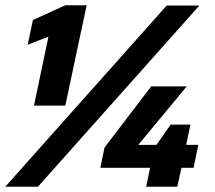

<svg xmlns="http://www.w3.org/2000/svg" viewBox="-38 -709 815 729"><path d="M91 -308 146 -570 67 -539 87 -633 210 -689H291L210 -308ZM-18 0 595 -688H719L106 0ZM517 0 532 -72H343L359 -149L536 -381H671L487 -159H556L610 -236H685L669 -159H715L697 -72H651L635 0Z"/></svg>

Font: Saira SemiExpanded ExtraBold
Style: Italic
Weight: 800
Width: 6
Italic angle: -12°
Designer: Hector Gatti with collaboration of the Omnibus-Type team
Foundry: Omnibus-Type
Version: Version 1.101